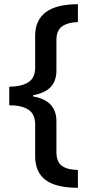

<svg xmlns="http://www.w3.org/2000/svg" viewBox="-20 -734 425 912"><path d="M350 158Q246 158 196.5 121Q147 84 147 7V-143Q147 -192 115 -213Q83 -234 24 -234V-322Q83 -323 115 -343.5Q147 -364 147 -413V-563Q147 -714 350 -714V-629Q303 -628 275.5 -609Q248 -590 248 -544V-399Q248 -300 137 -282V-276Q248 -257 248 -158V-12Q248 35 274.5 54Q301 73 350 73Z"/></svg>

Font: Noto Sans Sora Sompeng Medium
Style: Regular
Weight: 500
Designer: Monotype Design Team. David Williams.
Foundry: Monotype Imaging Inc.
Version: Version 2.101; ttfautohint (v1.8.4.7-5d5b)